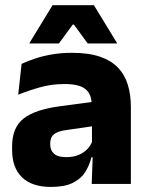

<svg xmlns="http://www.w3.org/2000/svg" viewBox="-20 -707 567 738"><path d="M332.5 0 337 -123 333.5 -130.5V-284L332.5 -304Q332.5 -345 308.5 -364.5Q284.5 -384 228 -384Q178.5 -384 134 -371.5Q89.5 -359 50 -343L63 -461.5Q86.5 -472.5 115.8 -482.2Q145 -492 180.5 -498Q216 -504 256.5 -504Q321 -504 364.5 -489Q408 -474 434 -446.5Q460 -419 471.5 -380.8Q483 -342.5 483 -296.5V0ZM176 11.5Q102.5 11.5 64.5 -25.5Q26.5 -62.5 26.5 -131V-144.5Q26.5 -217 71.2 -251.8Q116 -286.5 213.5 -299L345.5 -316.5L354.5 -224.5L237.5 -207.5Q202 -203 187.5 -191Q173 -179 173 -155.5V-152Q173 -129.5 187.5 -116.2Q202 -103 234 -103Q262 -103 282.2 -111.5Q302.5 -120 315.5 -133.8Q328.5 -147.5 335 -164.5L356.5 -102.5H331.5Q323.5 -70.5 306.8 -44.5Q290 -18.5 258.5 -3.5Q227 11.5 176 11.5ZM182 -687H341L429.5 -542V-540H317L264 -612.5H259.5L206.5 -540H93.5V-542Z"/></svg>

Font: Anek Gujarati Medium
Style: Bold
Weight: 700
Version: Version 1.003